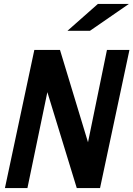

<svg xmlns="http://www.w3.org/2000/svg" viewBox="-20 -953 676 973"><path d="M5 0 154 -700H284L426 -232L522 -700H636L487 0H369L220 -486L119 0ZM322 -797 476 -933H633L436 -797Z"/></svg>

Font: Red Hat Mono SemiBold
Style: Italic
Weight: 600
Italic angle: -12°
Monospace: yes
Designer: Pentagram, MCKL
Foundry: MCKL
Version: Version 1.030